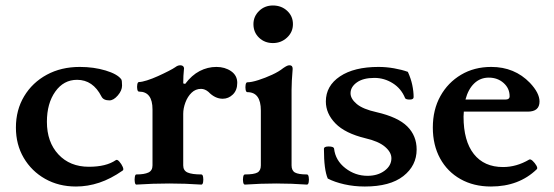

<svg xmlns="http://www.w3.org/2000/svg" viewBox="-20 -669 2019 700"><path d="M257 11Q194 11 144.5 -17Q95 -45 66.5 -93.5Q38 -142 38 -204Q38 -268 68 -318Q98 -368 150.5 -396.5Q203 -425 271 -425Q322 -425 365 -412Q408 -399 422 -380Q425 -376 425 -357Q425 -339 409.5 -321Q394 -303 379 -303Q357 -303 350 -317Q319 -378 261 -378Q212 -378 181.5 -335Q151 -292 151 -225Q151 -151 193 -106Q235 -61 304 -61Q367 -61 402 -85Q407 -89 415 -80Q423 -71 427.5 -60.5Q432 -50 427 -47Q384 -17 342 -3Q300 11 257 11Z M477 4Q473 4 471.5 -5Q470 -14 471.5 -23.5Q473 -33 477 -33Q506 -33 521 -40Q536 -47 536 -66V-270Q536 -335 487 -335Q482 -335 480.5 -343.5Q479 -352 480.5 -361Q482 -370 487 -370Q497 -370 516 -376Q535 -382 556 -391.5Q577 -401 594.5 -410Q612 -419 619 -424Q628 -431 637 -431Q649 -431 651 -421Q648 -392 648 -365L655 -363Q679 -395 708 -410Q737 -425 769 -425Q800 -425 822.5 -409.5Q845 -394 845 -367Q845 -340 829 -324.5Q813 -309 792 -309Q764 -309 740 -334Q727 -345 713 -345Q693 -345 678.5 -331Q664 -317 656 -295.5Q648 -274 648 -254V-66Q648 -47 664 -40Q680 -33 714 -33Q719 -33 720.5 -23.5Q722 -14 720.5 -5Q719 4 714 4Q685 2 655.5 1Q626 0 597 0Q567 0 537 1Q507 2 477 4Z M975 -512Q945 -512 924.5 -531.5Q904 -551 904 -581Q904 -609 924.5 -629Q945 -649 975 -649Q1006 -649 1027 -629.5Q1048 -610 1048 -581Q1048 -552 1026.5 -532Q1005 -512 975 -512ZM873 4Q868 4 866.5 -5Q865 -14 866.5 -23.5Q868 -33 873 -33Q906 -33 918.5 -40Q931 -47 931 -66V-266Q931 -333 882 -333Q877 -333 875.5 -342Q874 -351 875.5 -360Q877 -369 882 -369Q897 -369 922 -377Q947 -385 972 -396.5Q997 -408 1013 -421Q1022 -427 1026.5 -429Q1031 -431 1036 -431Q1047 -431 1047 -418Q1045 -391 1044 -375Q1043 -359 1043 -342V-66Q1043 -47 1055.5 -40Q1068 -33 1099 -33Q1104 -33 1105.5 -23.5Q1107 -14 1105.5 -5Q1104 4 1099 4Q1071 2 1043 1Q1015 0 987 0Q959 0 930.5 1Q902 2 873 4Z M1310 11Q1271 11 1235.5 3Q1200 -5 1175 -18Q1161 -50 1161 -126Q1161 -135 1178 -135Q1197 -135 1198 -127Q1203 -84 1239 -56Q1275 -28 1320 -28Q1357 -28 1382 -46.5Q1407 -65 1407 -92Q1407 -114 1383.5 -134Q1360 -154 1312 -165Q1238 -183 1203 -219Q1168 -255 1168 -299Q1168 -356 1219.5 -390.5Q1271 -425 1360 -425Q1388 -425 1416.5 -420Q1445 -415 1467 -407Q1478 -383 1483 -359.5Q1488 -336 1488 -315Q1488 -306 1474 -306Q1460 -306 1457 -311Q1443 -346 1412 -365.5Q1381 -385 1345 -385Q1304 -385 1281 -368.5Q1258 -352 1258 -329Q1258 -309 1280.5 -290Q1303 -271 1353 -260Q1431 -242 1465 -208Q1499 -174 1499 -124Q1499 -65 1450.5 -27Q1402 11 1310 11Z M1770 11Q1707 11 1659 -16Q1611 -43 1584.5 -91.5Q1558 -140 1558 -204Q1558 -269 1585.5 -318.5Q1613 -368 1661 -396.5Q1709 -425 1771 -425Q1856 -425 1912 -367Q1947 -330 1947 -299Q1947 -262 1904 -262H1671Q1670 -253 1670 -244Q1670 -155 1707.5 -107.5Q1745 -60 1814 -60Q1863 -60 1909 -87Q1914 -90 1922 -82.5Q1930 -75 1935.5 -65.5Q1941 -56 1937 -52Q1872 11 1770 11ZM1762 -386Q1731 -386 1709 -365Q1687 -344 1677 -306H1822Q1838 -306 1838 -318Q1838 -347 1816 -366.5Q1794 -386 1762 -386Z"/></svg>

Font: Junicode SmExp
Style: Bold
Weight: 700
Width: 6
Designer: Peter S. Baker
Version: Version 2.205; ttfautohint (v1.8.4)